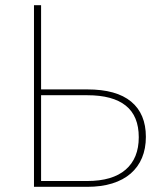

<svg xmlns="http://www.w3.org/2000/svg" viewBox="-20 -723 629 743"><path d="M317 -22.5Q415.5 -22.5 466.2 -66.5Q517 -110.5 517 -192Q517 -274 466.8 -314.2Q416.5 -354.5 318 -354.5H139V-22.5ZM318 -377Q430.5 -377 487.5 -329.8Q544.5 -282.5 544.5 -193.5Q544.5 -148 529.5 -112.2Q514.5 -76.5 485.8 -51.5Q457 -26.5 414.5 -13.2Q372 0 317 0H111.5V-703H139V-377Z"/></svg>

Font: Lato 2
Style: Regular
Weight: 200
Designer: Lukasz Dziedzic with Adam Twardoch and Botio Nikoltchev
Foundry: tyPoland Lukasz Dziedzic
Version: Version 2.015; 2015-08-06; http://www.latofonts.com/